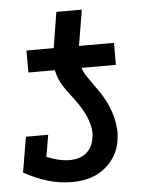

<svg xmlns="http://www.w3.org/2000/svg" viewBox="-50 -715 601 765"><g transform="rotate(-5 250.0 -332.5)"><path d="M72 -442V-530H181L204 -673H306L282 -530H422V-442ZM209 8Q156 8 108 -7Q60 -22 16 -47L40 -188H129L114 -101Q136 -92 159.5 -86Q183 -80 208 -80Q224 -80 240.5 -84.5Q257 -89 270.5 -99.5Q284 -110 292 -125Q300 -140 303 -157Q308 -183 302 -208.5Q296 -234 285 -256.5Q274 -279 260 -299.5Q246 -320 230.5 -339.5Q215 -359 202 -380Q189 -401 182 -425.5Q175 -450 175.5 -476.5Q176 -503 181 -530H282Q279 -508 278.5 -486Q278 -464 284 -444Q290 -424 301.5 -407Q313 -390 325 -373.5Q337 -357 348.5 -340Q360 -323 369.5 -305Q379 -287 386.5 -267.5Q394 -248 398.5 -227.5Q403 -207 404.5 -185Q406 -163 402 -141Q399 -120 390 -99Q381 -78 367 -60.5Q353 -43 334 -29Q315 -15 294.5 -7Q274 1 252 4.5Q230 8 209 8Z"/></g></svg>

Font: Iosevka Slab Semibold
Style: Italic
Weight: 600
Italic angle: -9°
Monospace: yes
Designer: Belleve Invis
Foundry: Belleve Invis
Version: Version 11.1.1; ttfautohint (v1.8.3)